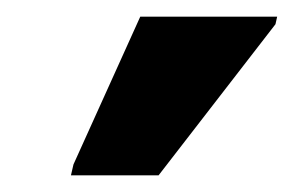

<svg xmlns="http://www.w3.org/2000/svg" viewBox="-20 -786 352 230"><path d="M65 -576 68 -589 148 -766H312L310 -757L170 -576Z"/></svg>

Font: Noto Sans ExtraCondensed ExtraBold
Style: Italic
Weight: 800
Width: 2
Italic angle: -12°
Designer: Monotype Design Team
Foundry: Monotype Imaging Inc.
Version: Version 2.013; ttfautohint (v1.8.4.7-5d5b)